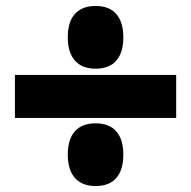

<svg xmlns="http://www.w3.org/2000/svg" viewBox="-20 -673 640 643"><path d="M30 -278V-422H570V-278ZM300 -443Q255 -443 231 -470Q207 -497 207 -548Q207 -600 231 -626.5Q255 -653 300 -653Q346 -653 369.5 -626Q393 -599 393 -548Q393 -497 369.5 -470Q346 -443 300 -443ZM300 -50Q255 -50 231 -77Q207 -104 207 -155Q207 -207 231 -233.5Q255 -260 300 -260Q346 -260 369.5 -233Q393 -206 393 -155Q393 -104 369.5 -77Q346 -50 300 -50Z"/></svg>

Font: Martian Mono Condensed
Style: Bold
Weight: 700
Width: 3
Designer: Roman Shamin
Foundry: Evil Martians
Version: Version 1.000